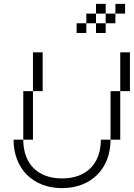

<svg xmlns="http://www.w3.org/2000/svg" viewBox="-20 -970 690 990"><path d="M300 0C450 0 550 -100 550 -250H500C500 -125 425 -50 300 -50C175 -50 100 -125 100 -250H50C50 -100 150 0 300 0ZM100 -250H150V-500H100ZM150 -500H200V-700H150ZM375 -800H425V-850H375ZM425 -850H475V-900H425ZM475 -800H525V-850H475ZM475 -900H525V-950H475ZM525 -850H575V-900H525ZM550 -250H600V-500H550ZM575 -900H625V-950H575ZM600 -500H650V-700H600Z"/></svg>

Font: LS-VG5000 Light Shifted
Style: Regular
Weight: 400
Designer: Justin Bihan, 2021
Foundry: Justin Bihan, 2021
Version: Version 1.000;Glyphs 3.1.2 (3151)